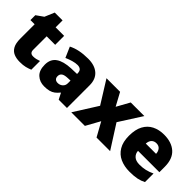

<svg xmlns="http://www.w3.org/2000/svg" viewBox="72 -1411 2167 2167"><g transform="rotate(45 1155.5 -327.0)"><path d="M337 -141Q363 -141 384.5 -146.5Q406 -152 429 -160V-21Q398 -8 363 1Q328 10 274 10Q220 10 179.5 -7Q139 -24 116 -65.5Q93 -107 93 -182V-410H26V-488L111 -548L160 -664H285V-553H421V-410H285V-195Q285 -141 337 -141Z M796 -563Q901 -563 960 -511Q1019 -459 1019 -363V0H887L850 -73H846Q823 -44 798.5 -25.5Q774 -7 742 1.5Q710 10 664 10Q592 10 544 -34Q496 -78 496 -169Q496 -258 557.5 -301Q619 -344 736 -349L828 -352V-360Q828 -397 810 -412.5Q792 -428 761 -428Q728 -428 688 -416.5Q648 -405 607 -387L552 -513Q600 -538 660.5 -550.5Q721 -563 796 -563ZM785 -245Q733 -243 711.5 -226.5Q690 -210 690 -180Q690 -152 705 -138.5Q720 -125 745 -125Q780 -125 804.5 -147Q829 -169 829 -204V-247Z M1266 -282 1097 -553H1314L1398 -398L1484 -553H1701L1528 -282L1708 0H1491L1398 -168L1305 0H1088Z M2008 -563Q2129 -563 2199 -500Q2269 -437 2269 -310V-225H1928Q1930 -182 1960.5 -154Q1991 -126 2049 -126Q2101 -126 2144 -136Q2187 -146 2233 -168V-31Q2193 -10 2145.5 0Q2098 10 2026 10Q1942 10 1876.5 -19.5Q1811 -49 1773 -112Q1735 -175 1735 -273Q1735 -373 1769.5 -437Q1804 -501 1865.5 -532Q1927 -563 2008 -563ZM2015 -433Q1981 -433 1958.5 -412Q1936 -391 1932 -345H2096Q2095 -382 2074.5 -407.5Q2054 -433 2015 -433Z"/></g></svg>

Font: Noto Sans Arabic Blk
Style: Regular
Weight: 900
Designer: Monotype Design Team, Nadine Chahine, Nizar Qandah and Khaled Hosny
Foundry: Monotype Imaging Inc.
Version: Version 2.012; ttfautohint (v1.8.4.7-5d5b)